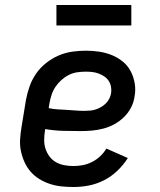

<svg xmlns="http://www.w3.org/2000/svg" viewBox="-20 -741 640 769"><path d="M274 8Q250 8 226 5.5Q202 3 179.5 -4.5Q157 -12 137.5 -24Q118 -36 103 -53Q88 -70 78.5 -91Q69 -112 64 -135Q59 -158 60.5 -182.5Q62 -207 66 -231L84 -341Q89 -368 98.5 -395Q108 -422 124.5 -446Q141 -470 164.5 -488.5Q188 -507 214.5 -518.5Q241 -530 269 -534Q297 -538 324 -538Q351 -538 377.5 -534Q404 -530 427.5 -520.5Q451 -511 471 -495Q491 -479 503 -456.5Q515 -434 519.5 -407.5Q524 -381 519 -355Q516 -332 505 -310.5Q494 -289 476.5 -272Q459 -255 438 -243.5Q417 -232 394 -226Q371 -220 348.5 -218Q326 -216 303 -216Q268 -216 232 -217Q196 -218 161 -224L160 -217Q157 -199 157 -180Q157 -161 162.5 -144.5Q168 -128 178.5 -114Q189 -100 204 -91.5Q219 -83 237 -79.5Q255 -76 274 -76Q293 -76 311.5 -79.5Q330 -83 348 -92Q366 -101 381 -115Q396 -129 406 -146L492 -108Q474 -80 450 -57Q426 -34 396.5 -19Q367 -4 336 2Q305 8 274 8ZM318 -297Q329 -297 340.5 -298Q352 -299 363 -302.5Q374 -306 384.5 -312Q395 -318 403.5 -326.5Q412 -335 417.5 -345.5Q423 -356 425 -368Q427 -381 424.5 -394Q422 -407 415 -417.5Q408 -428 397.5 -435Q387 -442 375 -446.5Q363 -451 350 -452.5Q337 -454 324 -454Q307 -454 289.5 -451.5Q272 -449 256 -441Q240 -433 226 -420.5Q212 -408 202 -393Q192 -378 186.5 -361Q181 -344 178 -327L175 -308Q193 -304 210.5 -303Q228 -302 246 -301Q264 -300 282 -298.5Q300 -297 318 -297ZM506 -639H206V-721H506Z"/></svg>

Font: Iosevka Slab Medium Extended
Style: Italic
Weight: 500
Width: 7
Italic angle: -9°
Monospace: yes
Designer: Belleve Invis
Foundry: Belleve Invis
Version: Version 11.1.0; ttfautohint (v1.8.3)